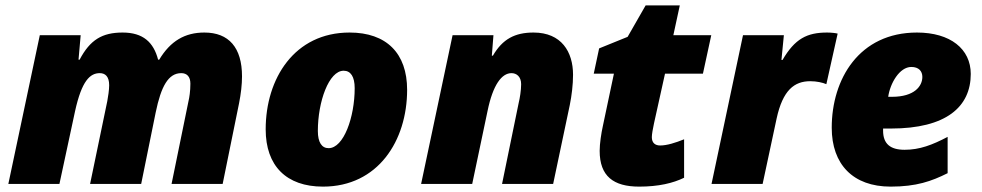

<svg xmlns="http://www.w3.org/2000/svg" viewBox="-20 -684 3652 714"><path d="M11 0H201L259 -270C284 -384 315 -412 351 -412C371 -412 386 -400 386 -367C386 -351 382 -323 379 -308L315 0H505L559 -266C579 -363 606 -412 654 -412C675 -412 688 -399 688 -373C688 -345 684 -320 681 -308L618 0H808L869 -300C876 -335 880 -370 880 -400C880 -507 831 -563 740 -563C668 -563 614 -532 572 -462H568C551 -527 512 -563 436 -563C360 -563 315 -536 276 -462H272L280 -553H128Z M1181 10C1386 10 1494 -161 1494 -350C1494 -486 1417 -563 1280 -563C1075 -563 968 -392 968 -203C968 -67 1045 10 1181 10ZM1202 -133C1177 -133 1162 -154 1162 -197C1162 -306 1203 -421 1258 -421C1284 -421 1299 -399 1299 -356C1299 -248 1258 -133 1202 -133Z M1546 0H1736L1793 -271C1813 -369 1846 -412 1882 -412C1901 -412 1918 -399 1918 -371C1918 -348 1913 -318 1909 -302L1847 0H2037L2099 -294C2106 -329 2111 -369 2111 -406C2111 -491 2068 -563 1964 -563C1895 -563 1849 -539 1813 -477H1809L1815 -553H1663Z M2357 10C2429 10 2483 -3 2524 -23V-166C2492 -153 2460 -143 2435 -143C2417 -143 2404 -152 2404 -174C2404 -185 2408 -206 2412 -225L2453 -410H2594L2625 -553H2484L2508 -664H2381L2314 -547L2208 -504L2188 -410H2263L2222 -216C2216 -189 2210 -150 2210 -123C2210 -29 2261 10 2357 10Z M2626 0H2816L2868 -243C2891 -349 2934 -382 2993 -382C3017 -382 3039 -377 3053 -371L3095 -559C3089 -561 3070 -563 3056 -563C2981 -563 2936 -540 2890 -461H2886L2895 -553H2743Z M3292 10C3388 10 3444 -10 3504 -40V-175C3447 -145 3400 -127 3344 -127C3291 -127 3264 -149 3264 -198V-206H3293C3499 -206 3590 -287 3590 -409C3590 -502 3514 -563 3390 -563C3175 -563 3073 -390 3073 -209C3073 -73 3152 10 3292 10ZM3283 -324C3290 -374 3325 -435 3369 -435C3397 -435 3410 -419 3410 -398C3410 -364 3381 -324 3297 -324Z"/></svg>

Font: Noto Sans UI Black
Style: Italic
Weight: 900
Italic angle: -372°
Designer: Monotype Design Team
Foundry: Monotype Imaging Inc.
Version: Version 1.901